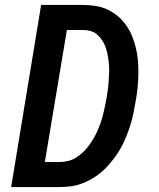

<svg xmlns="http://www.w3.org/2000/svg" viewBox="-20 -755 640 775"><path d="M25 0 146 -735H314Q340 -735 366 -731Q392 -727 415 -716Q438 -705 457 -688.5Q476 -672 490 -652Q504 -632 513.5 -608.5Q523 -585 529 -559.5Q535 -534 537 -508Q539 -482 538.5 -455.5Q538 -429 535.5 -402Q533 -375 528 -349Q524 -325 519 -300Q514 -275 506.5 -251Q499 -227 489.5 -203.5Q480 -180 467.5 -157.5Q455 -135 439 -114Q423 -93 404.5 -74.5Q386 -56 364 -41.5Q342 -27 318 -17Q294 -7 269.5 -3.5Q245 0 220 0ZM161 -101H220Q237 -101 254 -105Q271 -109 286.5 -118.5Q302 -128 315.5 -141Q329 -154 339.5 -168.5Q350 -183 359 -198.5Q368 -214 375 -230.5Q382 -247 387.5 -263.5Q393 -280 397 -296.5Q401 -313 404.5 -330Q408 -347 411 -364Q414 -381 416 -398Q418 -415 419 -431.5Q420 -448 420.5 -465Q421 -482 419.5 -498.5Q418 -515 415 -531Q412 -547 407 -562Q402 -577 393.5 -590.5Q385 -604 373.5 -614.5Q362 -625 346.5 -629.5Q331 -634 314 -634H250Z"/></svg>

Font: Zed Sans Extended
Style: Bold Italic
Weight: 700
Width: 7
Italic angle: -9°
Designer: Belleve Invis
Foundry: Belleve Invis
Version: Version 1.0.0; ttfautohint (v1.8.4)